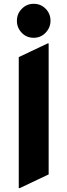

<svg xmlns="http://www.w3.org/2000/svg" viewBox="-20 -974 352 1004"><path d="M83 9.8H78.1V-675.3L229.5 -747.1H234.4V-62ZM156.2 -954.1Q193.4 -954.1 218.8 -928.2Q244.1 -902.3 244.1 -865.7Q244.1 -829.6 218.3 -802.7Q192.9 -776.4 156.2 -776.4Q118.7 -776.4 93.5 -802.7Q68.4 -829.1 68.4 -865.2Q68.4 -902.3 93.8 -927.7Q119.6 -954.1 156.2 -954.1Z"/></svg>

Font: Nova Round
Style: Bold
Weight: 700
Designer: Wojciech Kalinowski "wmk69" (wmk69@o2.pl)
Foundry: Wojciech Kalinowski "wmk69" (wmk69@o2.pl)
Version: Version 3.1.0; 2021-05-23